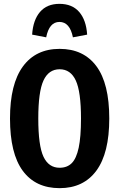

<svg xmlns="http://www.w3.org/2000/svg" viewBox="-20 -962 620 998"><path d="M548 -346Q548 -166 481 -75Q414 16 290 16Q165 16 98.5 -74Q32 -164 32 -346Q32 -525 99 -616.5Q166 -708 290 -708Q414 -708 481 -618Q548 -528 548 -346ZM179 -346Q179 -205 206 -147.5Q233 -90 290 -90Q329 -90 353 -114Q377 -138 389 -194Q401 -250 401 -346Q401 -485 374 -543.5Q347 -602 290 -602Q233 -602 206 -543.5Q179 -485 179 -346ZM433 -782 359 -768Q343 -848 289 -848Q236 -848 220 -768L147 -782Q152 -858 188 -900Q224 -942 289 -942Q355 -942 391.5 -900Q428 -858 433 -782Z"/></svg>

Font: Fira Sans Extra Condensed SemiBold
Style: Regular
Weight: 600
Width: 1
Designer: Carrois Corporate & Edenspiekermann AG
Foundry: Carrois Corporate GbR & Edenspiekermann AG
Version: Version 4.203